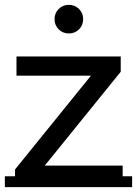

<svg xmlns="http://www.w3.org/2000/svg" viewBox="-22 -763 565 792"><path d="M40 -1V-64L380 -484L399 -451H46V-530H476V-467L136 -47L114 -80H484V-1ZM-2 9V-36H523V9ZM262 -625Q237 -625 220 -642Q203 -659 203 -684Q203 -709 220 -726Q237 -743 262 -743Q287 -743 304 -726Q321 -709 321 -684Q321 -659 304 -642Q287 -625 262 -625Z"/></svg>

Font: Montserrat Underline Thin Medium
Style: Regular
Weight: 500
Version: Version 9.000